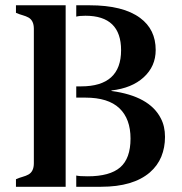

<svg xmlns="http://www.w3.org/2000/svg" viewBox="-20 -714 695 734"><path d="M306.6 -653.8Q283.2 -653.8 271.5 -650.4V-693.8H322.3Q450.7 -693.8 515.6 -645.5Q575.2 -601.6 575.2 -522.9Q575.2 -460.4 529.3 -418.5Q483.9 -377 406.2 -368.2V-366.2Q551.3 -346.7 594.7 -261.7Q610.8 -231.4 610.8 -190.7Q610.8 -149.9 596.7 -115.2Q582.5 -80.6 552.7 -54.7Q488.8 0 366.7 0H271.5V-43Q282.2 -40 315.4 -40Q399.9 -40 439.5 -74.2Q479 -108.4 479 -184.1Q479 -259.8 436.3 -300.3Q393.6 -340.8 306.6 -340.8H271.5V-383.8H290Q442.9 -383.8 442.9 -522Q442.9 -653.8 306.6 -653.8ZM231 0H41V-28.8Q54.2 -34.7 66.7 -38.1Q79.1 -41.5 88.9 -46.9Q109.4 -58.6 109.4 -89.8V-604Q109.4 -635.3 88.9 -647Q79.1 -652.3 66.7 -655.8Q54.2 -659.2 41 -665V-693.8H231Z"/></svg>

Font: Stardos Stencil
Style: Regular
Weight: 400
Version: Version 1.000